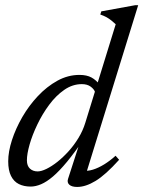

<svg xmlns="http://www.w3.org/2000/svg" viewBox="-20 -730 567 760"><path d="M356.5 -365Q352.5 -377 339 -387Q325.5 -397 304 -397Q267 -397 234.2 -374.2Q201.5 -351.5 174.5 -315Q147.5 -278.5 127.8 -237.2Q108 -196 97.2 -158.2Q86.5 -120.5 86.5 -95.5Q86.5 -73.5 98.5 -62.5Q110.5 -51.5 129 -51.5Q143.5 -51.5 164 -61.5Q184.5 -71.5 207 -89.2Q229.5 -107 251.2 -131Q273 -155 290.5 -183.8Q308 -212.5 317.5 -243.5L438 -634Q429 -642.5 420.5 -649.2Q412 -656 401.8 -661.8Q391.5 -667.5 377 -672.5L381 -685L515.5 -709.5H527L318.5 -35.5L310 -54.5Q326.5 -52 347.8 -58.5Q369 -65 392.2 -79.2Q415.5 -93.5 437.5 -113.5L451.5 -97.5Q397.5 -37.5 358.2 -13.8Q319 10 285.5 10Q264 10 254.2 1Q244.5 -8 249.5 -22.5L301.5 -183.5H314.5Q276.5 -127.5 245.8 -90.2Q215 -53 189.8 -31.5Q164.5 -10 142.8 -0.8Q121 8.5 101.5 8.5Q74.5 8.5 54.5 -1.5Q34.5 -11.5 23.5 -33.8Q12.5 -56 12.5 -91.5Q12.5 -129.5 27.2 -175.2Q42 -221 68.2 -266.5Q94.5 -312 130 -349.8Q165.5 -387.5 207.2 -410.5Q249 -433.5 294.5 -433.5Q323.5 -433.5 342.2 -423.2Q361 -413 376.5 -392.5Z"/></svg>

Font: Newsreader Text
Style: Italic
Weight: 400
Italic angle: -17°
Designer: Hugues Gentile
Foundry: Production Type
Version: Version 1.001